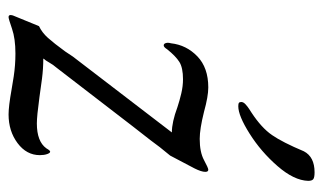

<svg xmlns="http://www.w3.org/2000/svg" viewBox="-173 -581 754 448"><g transform="rotate(90 204.0 -357.0)"><path d="M16 -10 41 -71Q56 -78 68.5 -92Q81 -106 100 -132L112 -150L289 -381Q265 -381 230 -394Q215 -399 198 -403Q181 -407 165 -407Q138 -407 124.5 -398.5Q111 -390 95 -370Q90 -362 86 -362Q82 -362 80.5 -367Q79 -372 81 -379Q85 -415 111.5 -440.5Q138 -466 184 -466Q205 -466 241 -456Q281 -446 304 -446Q335 -446 353.5 -456Q372 -466 376 -466Q381 -466 381 -459Q381 -450 373 -434L343 -377Q322 -352 307 -331L275 -290L138 -112Q131 -104 126 -95Q121 -86 117 -82V-81Q140 -81 163.5 -78Q187 -75 207 -72Q251 -66 268 -66Q310 -66 326 -88Q327 -90 329.5 -93.5Q332 -97 334 -97Q337 -97 339.5 -90Q342 -83 342 -73Q342 -42 314 -21Q286 0 247 0Q228 0 189 -7Q185 -8 158.5 -12Q132 -16 105 -16Q70 -16 47 -8Q24 0 20 0Q13 0 16 -10ZM218 -543Q218 -548 223.5 -553Q229 -558 234.5 -561.5Q240 -565 243 -567Q278 -590 295 -614.5Q312 -639 333 -689Q346 -714 382 -714Q394 -714 398 -711Q402 -708 402 -699Q401 -666 367.5 -627.5Q334 -589 292 -562.5Q250 -536 228 -536Q222 -536 220 -537.5Q218 -539 218 -543Z"/></g></svg>

Font: Charm
Style: Regular
Weight: 400
Designer: Katatrad Aksorn Co.,Ltd.
Foundry: Cadson Demak Co.,Ltd.
Version: Version 1.001